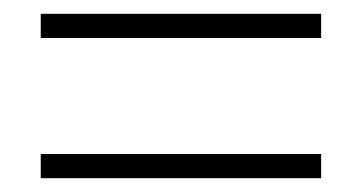

<svg xmlns="http://www.w3.org/2000/svg" viewBox="-20 -460 524 278"><path d="M445 -440V-405H39V-440ZM445 -237V-202H39V-237Z"/></svg>

Font: Montserrat Ultra Light
Style: Regular
Weight: 200
Designer: Julieta Ulanovsky
Foundry: Julieta Ulanovsky
Version: Version 3.100;PS 003.100;hotconv 1.0.88;makeotf.lib2.5.64775